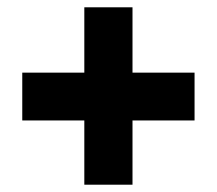

<svg xmlns="http://www.w3.org/2000/svg" viewBox="-20 -617 594 526"><path d="M343 -418V-597H211V-418H41V-287H211V-111H343V-287H513V-418Z"/></svg>

Font: Noto Sans Gujarati UI SemiCondensed Black
Style: Regular
Weight: 900
Width: 4
Designer: Jelle Bosma - Monotype Design Team, Universal Thirst
Foundry: Monotype Imaging Inc.
Version: Version 2.106